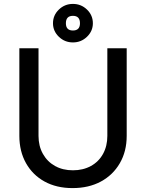

<svg xmlns="http://www.w3.org/2000/svg" viewBox="-20 -947 746 982"><path d="M351 15Q269 15 208 -18.5Q147 -52 113 -112.5Q79 -173 79 -252V-700H177V-252Q177 -200 199.5 -160Q222 -120 261.5 -98Q301 -76 353 -76Q405 -76 445 -98Q485 -120 507 -160Q529 -200 529 -252V-700H628V-252Q628 -173 593 -112.5Q558 -52 496 -18.5Q434 15 351 15ZM353 -730Q311 -730 281 -759Q251 -788 251 -828Q251 -869 281 -898Q311 -927 353 -927Q395 -927 425 -898Q455 -869 455 -828Q455 -788 425 -759Q395 -730 353 -730ZM353 -791Q389 -791 389 -828Q389 -866 353 -866Q317 -866 317 -828Q317 -791 353 -791Z"/></svg>

Font: Figtree Medium
Style: Regular
Weight: 500
Designer: Erik Kennedy
Foundry: Erik Kennedy
Version: Version 2.001; ttfautohint (v1.8.4.7-5d5b);gftools[0.9.27]